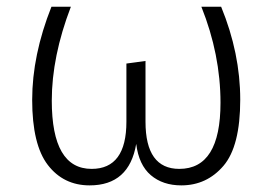

<svg xmlns="http://www.w3.org/2000/svg" viewBox="-20 -543 814 574"><path d="M522 11.2Q466.8 11.2 430.9 -19.3Q395 -49.8 387.2 -112.8Q366.2 11.2 248 11.2Q169.9 11.2 123 -49.8Q76.2 -110.8 76.2 -244.4Q76.2 -377.9 133.8 -522.9H191.9Q134.8 -374 134.8 -242.2Q134.8 -38.1 253.9 -38.1Q357.9 -38.1 357.9 -179.2V-353L415 -360.8V-179.2Q415 -38.1 516.1 -38.1Q639.2 -38.1 639.2 -235.8Q639.2 -379.9 582 -522.9H641.1Q698.2 -383.8 698.2 -244.9Q698.2 -106 648.2 -47.4Q598.1 11.2 522 11.2Z"/></svg>

Font: FiraSans-Light
Style: Regular
Weight: 300
Designer: Carrois Corporate & Edenspiekermann AG
Foundry: Carrois Corporate GbR & Edenspiekermann AG
Version: Version 3.106;PS 003.106;hotconv 1.0.70;makeotf.lib2.5.58329